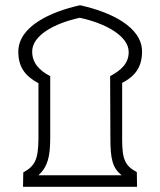

<svg xmlns="http://www.w3.org/2000/svg" viewBox="-20 -714 613 734"><path d="M68 0H504L503 -56C459 -80 447 -103 447 -181V-397C499 -424 523 -460 523 -517C523 -611 404 -668 286 -694C173 -669 50 -613 50 -516C50 -458 76 -423 127 -396V-181C126 -103 113 -79 69 -55ZM127 -44C162 -76 172 -115 172 -187V-423C131 -444 103 -473 103 -517C103 -578 187 -625 285 -646C384 -625 472 -576 472 -515C472 -472 443 -445 401 -423L402 -186C402 -106 410 -72 445 -44Z"/></svg>

Font: Noto Sans Arabic Cond Light
Style: Regular
Weight: 300
Width: 3
Designer: Monotype Design Team, Nadine Chahine, Nizar Qandah and Khaled Hosny
Foundry: Monotype Imaging Inc.
Version: Version 2.012